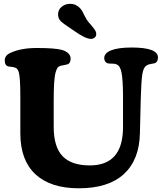

<svg xmlns="http://www.w3.org/2000/svg" viewBox="-20 -967 854 1009"><path d="M370.6 -804.2Q362.3 -810.1 344.5 -822Q326.7 -834 316.9 -841.1Q307.1 -848.1 299.8 -855Q285.2 -869.1 285.2 -891.6Q285.2 -915.5 303.7 -931.2Q322.3 -946.8 349.1 -946.8Q383.8 -946.8 407.7 -915.5Q412.6 -909.2 423.3 -886.5Q434.1 -863.8 447.3 -848.6Q450.7 -844.7 456.5 -837.9Q462.4 -831.1 465.1 -827.6Q467.8 -824.2 471.9 -819.1Q476.1 -814 478 -810.8Q480 -807.6 482.2 -803.2Q484.4 -798.8 485.1 -795.2Q485.8 -791.5 485.8 -787.6Q485.8 -776.9 478 -769.8Q470.2 -762.7 457.5 -762.7Q429.2 -762.7 370.6 -804.2ZM719.7 -446.8 715.3 -267.1Q712.4 -127 630.9 -52.2Q549.3 22.5 394.5 22.5Q245.6 22.5 166.5 -51Q87.4 -124.5 86.9 -264.2V-450.7Q86.9 -514.6 84.5 -547.6Q82 -580.6 76.2 -594.5Q70.3 -608.4 59.1 -611.8Q51.8 -614.7 38.1 -616Q24.4 -617.2 20 -619.1Q4.9 -625 4.9 -648.9Q4.9 -676.3 35.6 -689.5Q89.8 -714.8 173.3 -714.8Q269.5 -714.8 305.7 -704.6Q327.6 -698.2 339.4 -686.3Q351.1 -674.3 351.1 -659.2Q351.1 -633.3 333 -628.4Q327.1 -626.5 315.9 -624.8Q304.7 -623 297.9 -621.1Q288.6 -618.7 283.2 -612.1Q277.8 -605.5 272.5 -587.4Q267.1 -569.3 264.6 -532.7Q262.2 -496.1 262.2 -438.5V-301.3Q262.2 -194.3 309.1 -146Q356 -97.7 452.1 -97.7Q626.5 -97.7 626.5 -298.8V-463.4Q626 -548.3 618.7 -585.4Q611.3 -622.6 592.3 -628.4Q585 -632.8 568.1 -632.6Q551.3 -632.3 543.9 -634.8Q527.8 -641.6 527.8 -662.1Q527.8 -688.5 565.2 -702.9Q602.5 -717.3 671.9 -717.3Q810.1 -717.3 810.1 -665Q810.1 -641.1 793.5 -634.8Q791.5 -633.8 774.9 -631.3Q758.3 -628.9 749.5 -622.1Q733.9 -613.3 728 -577.1Q722.2 -541 719.7 -446.8Z"/></svg>

Font: Cooper*
Style: Bold
Weight: 700
Designer: Owen Earl
Foundry: indestructible type*
Version: Version 0.001